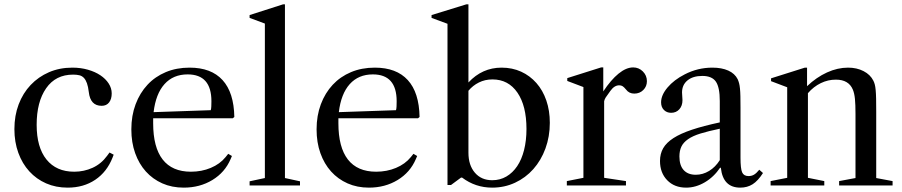

<svg xmlns="http://www.w3.org/2000/svg" viewBox="-20 -850 4132 880"><path d="M290 10C338.7 10 380.8 -2 416.5 -26C452.2 -50 478.7 -84 496 -128L501 -141L482 -151L471 -136C453 -111.3 430.8 -93 404.5 -81C378.2 -69 350 -63 320 -63C265.3 -63 223 -81.7 193 -119C163 -156.3 148 -209.3 148 -278C148 -348 162.5 -403.8 191.5 -445.5C220.5 -487.2 261.7 -508 315 -508C326.3 -508 336 -507 344 -505C352 -503 358.8 -499 364.5 -493C370.2 -487 374.8 -478.8 378.5 -468.5C382.2 -458.2 385 -444.7 387 -428C391.7 -386 411.3 -365 446 -365C460.7 -365 472 -370.2 480 -380.5C488 -390.8 492 -404.7 492 -422C492 -438 487.3 -453.2 478 -467.5C468.7 -481.8 456 -494.3 440 -505C424 -515.7 405 -524.2 383 -530.5C361 -536.8 337.3 -540 312 -540C272.7 -540 236.8 -533 204.5 -519C172.2 -505 144.2 -485.5 120.5 -460.5C96.8 -435.5 78.5 -405.8 65.5 -371.5C52.5 -337.2 46 -299.3 46 -258C46 -218.7 52 -182.5 64 -149.5C76 -116.5 92.8 -88.2 114.5 -64.5C136.2 -40.8 161.8 -22.5 191.5 -9.5C221.2 3.5 254 10 290 10Z M1047 -308 1054 -314C1052.7 -388.7 1034.7 -445 1000 -483C965.3 -521 915 -540 849 -540C809 -540 772.7 -533.2 740 -519.5C707.3 -505.8 679.3 -486.5 656 -461.5C632.7 -436.5 614.5 -406.7 601.5 -372C588.5 -337.3 582 -299 582 -257C582 -217 587.8 -180.7 599.5 -148C611.2 -115.3 627.5 -87.3 648.5 -64C669.5 -40.7 694.7 -22.5 724 -9.5C753.3 3.5 786 10 822 10C871.3 10 915.2 -1.7 953.5 -25C991.8 -48.3 1019.7 -80.3 1037 -121L1043 -135L1026 -145L1014 -130C996.7 -108.7 974 -92.2 946 -80.5C918 -68.8 887.7 -63 855 -63C797.7 -63 754.5 -81.7 725.5 -119C696.5 -156.3 682 -211.7 682 -285V-308ZM840 -509C912.7 -509 949 -468 949 -386C949 -378 948.8 -370.2 948.5 -362.5C948.2 -354.8 947.3 -349 946 -345L684 -336C690.7 -392 707.3 -434.8 734 -464.5C760.7 -494.2 796 -509 840 -509Z M1355 -19 1286 -34V-830H1277L1124 -781V-768L1194 -742V-34L1124 -19V0H1355Z M1896 -308 1903 -314C1901.7 -388.7 1883.7 -445 1849 -483C1814.3 -521 1764 -540 1698 -540C1658 -540 1621.7 -533.2 1589 -519.5C1556.3 -505.8 1528.3 -486.5 1505 -461.5C1481.7 -436.5 1463.5 -406.7 1450.5 -372C1437.5 -337.3 1431 -299 1431 -257C1431 -217 1436.8 -180.7 1448.5 -148C1460.2 -115.3 1476.5 -87.3 1497.5 -64C1518.5 -40.7 1543.7 -22.5 1573 -9.5C1602.3 3.5 1635 10 1671 10C1720.3 10 1764.2 -1.7 1802.5 -25C1840.8 -48.3 1868.7 -80.3 1886 -121L1892 -135L1875 -145L1863 -130C1845.7 -108.7 1823 -92.2 1795 -80.5C1767 -68.8 1736.7 -63 1704 -63C1646.7 -63 1603.5 -81.7 1574.5 -119C1545.5 -156.3 1531 -211.7 1531 -285V-308ZM1689 -509C1761.7 -509 1798 -468 1798 -386C1798 -378 1797.8 -370.2 1797.5 -362.5C1797.2 -354.8 1796.3 -349 1795 -345L1533 -336C1539.7 -392 1556.3 -434.8 1583 -464.5C1609.7 -494.2 1645 -509 1689 -509Z M2236 10C2273.3 10 2308.2 2.5 2340.5 -12.5C2372.8 -27.5 2400.8 -48.3 2424.5 -75C2448.2 -101.7 2466.7 -133.2 2480 -169.5C2493.3 -205.8 2500 -245 2500 -287C2500 -324.3 2494.7 -358.5 2484 -389.5C2473.3 -420.5 2458.2 -447.2 2438.5 -469.5C2418.8 -491.8 2395.5 -509.2 2368.5 -521.5C2341.5 -533.8 2311.7 -540 2279 -540C2219.7 -540 2169 -517.3 2127 -472V-830H2117L1958 -781V-768L2031 -741V-2H2047L2093 -36H2098C2138.7 -5.3 2184.7 10 2236 10ZM2236 -24C2202.7 -24 2176.2 -35.5 2156.5 -58.5C2136.8 -81.5 2127 -112 2127 -150V-434C2140.3 -450 2156.3 -462.7 2175 -472C2193.7 -481.3 2214.3 -486 2237 -486C2285.7 -486 2323.8 -465.8 2351.5 -425.5C2379.2 -385.2 2393 -329.7 2393 -259C2393 -223.7 2389.3 -191.5 2382 -162.5C2374.7 -133.5 2364.2 -108.8 2350.5 -88.5C2336.8 -68.2 2320.3 -52.3 2301 -41C2281.7 -29.7 2260 -24 2236 -24Z M2849 -20 2749 -35V-386C2750.3 -392 2752.7 -397.7 2756 -403C2759.3 -408.3 2766.7 -418.7 2778 -434C2790 -450.7 2803.3 -459 2818 -459C2824 -459 2829.2 -457.7 2833.5 -455C2837.8 -452.3 2843 -447.3 2849 -440C2858.3 -427.3 2871 -421 2887 -421C2903.7 -421 2917.5 -426.5 2928.5 -437.5C2939.5 -448.5 2945 -462 2945 -478C2945 -495.3 2938.8 -510.2 2926.5 -522.5C2914.2 -534.8 2899.3 -541 2882 -541C2860.7 -541 2838.3 -531.5 2815 -512.5C2791.7 -493.5 2768.3 -466.3 2745 -431V-541H2735L2580 -492V-479L2654 -451V-35L2578 -20V0H2849Z M3125 10C3154.3 10 3182.8 1.8 3210.5 -14.5C3238.2 -30.8 3261.7 -53.3 3281 -82L3284 -80C3290.7 -20 3320.3 10 3373 10C3394.3 10 3413.2 4.8 3429.5 -5.5C3445.8 -15.8 3461.7 -33 3477 -57L3460 -72C3451.3 -61.3 3443.3 -53.8 3436 -49.5C3428.7 -45.2 3420.3 -43 3411 -43C3396.3 -43 3386.5 -48.7 3381.5 -60C3376.5 -71.3 3374 -93.7 3374 -127V-356C3374 -376.7 3373.8 -394.2 3373.5 -408.5C3373.2 -422.8 3372.5 -434.8 3371.5 -444.5C3370.5 -454.2 3369.2 -462.2 3367.5 -468.5C3365.8 -474.8 3363.7 -481 3361 -487C3352.3 -504.3 3338 -517.5 3318 -526.5C3298 -535.5 3273.7 -540 3245 -540C3200.3 -540 3158 -529.7 3118 -509C3085.3 -492.3 3059.2 -472.3 3039.5 -449C3019.8 -425.7 3010 -403 3010 -381C3010 -366.3 3014.3 -354.7 3023 -346C3031.7 -337.3 3042.7 -333 3056 -333C3071.3 -333 3083.8 -338.3 3093.5 -349C3103.2 -359.7 3108 -373.7 3108 -391C3108 -396.3 3107.7 -402.2 3107 -408.5C3106.3 -414.8 3106 -420.7 3106 -426C3106 -449.3 3114.3 -467.8 3131 -481.5C3147.7 -495.2 3170.3 -502 3199 -502C3228.3 -502 3249 -493.3 3261 -476C3273 -458.7 3279 -429 3279 -387V-289C3229 -278.3 3186.5 -267.2 3151.5 -255.5C3116.5 -243.8 3088.2 -231 3066.5 -217C3044.8 -203 3029.2 -187.5 3019.5 -170.5C3009.8 -153.5 3005 -134 3005 -112C3005 -76 3016 -46.7 3038 -24C3060 -1.3 3089 10 3125 10ZM3169 -49C3145 -49 3126.5 -56.2 3113.5 -70.5C3100.5 -84.8 3094 -105.7 3094 -133C3094 -150.3 3097 -165.3 3103 -178C3109 -190.7 3119.2 -202 3133.5 -212C3147.8 -222 3166.8 -230.7 3190.5 -238C3214.2 -245.3 3243.7 -252.7 3279 -260V-116C3265.7 -94.7 3249.3 -78.2 3230 -66.5C3210.7 -54.8 3190.3 -49 3169 -49Z M3758 -20 3683 -35V-423C3700.3 -443 3720 -458.3 3742 -469C3764 -479.7 3787 -485 3811 -485C3850.3 -485 3876.3 -469.7 3889 -439C3893.7 -427.7 3896.8 -413.5 3898.5 -396.5C3900.2 -379.5 3901 -356.7 3901 -328V-34L3826 -20V0H4071V-20L3996 -34V-338C3996 -362 3995.8 -381.8 3995.5 -397.5C3995.2 -413.2 3994.5 -426.3 3993.5 -437C3992.5 -447.7 3991.2 -456.2 3989.5 -462.5C3987.8 -468.8 3985.7 -474.7 3983 -480C3973.7 -498.7 3958.7 -513.3 3938 -524C3917.3 -534.7 3893.7 -540 3867 -540C3835 -540 3802.8 -532.7 3770.5 -518C3738.2 -503.3 3707.7 -482.3 3679 -455V-540H3669L3514 -491V-478L3588 -450V-35L3512 -20V0H3758Z"/></svg>

Font: Libre Caslon Text
Style: Regular
Weight: 400
Designer: Pablo Impallari, Rodrigo Fuenzalida
Foundry: Pablo Impallari, Rodrigo Fuenzalida
Version: Version 1.000; ttfautohint (v0.93) -l 8 -r 50 -G 200 -x 14 -